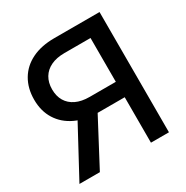

<svg xmlns="http://www.w3.org/2000/svg" viewBox="-166 -867 974 1006"><g transform="rotate(-30 320.5 -364.0)"><path d="M570.8 0H461.9V-633.3H304.2Q256.3 -633.3 222.4 -617.2Q188.5 -601.1 170.7 -571.3Q152.8 -541.5 152.8 -500.5Q152.8 -459.5 170.4 -429.9Q188 -400.4 221.7 -384.3Q255.4 -368.2 303.7 -368.2H508.3V-274.9H303.7Q224.1 -274.9 166 -302.5Q107.9 -330.1 76.2 -380.9Q44.4 -431.6 44.4 -500.5Q44.4 -569.3 74.7 -620.6Q105 -671.9 161.6 -699.7Q218.3 -727.5 297.4 -727.5H570.8ZM152.8 0H29.3L206.1 -328.1H326.2Z"/></g></svg>

Font: Inter 28pt Medium
Style: Regular
Weight: 500
Designer: Rasmus Andersson
Foundry: rsms
Version: Version 4.001;git-66647c0bb